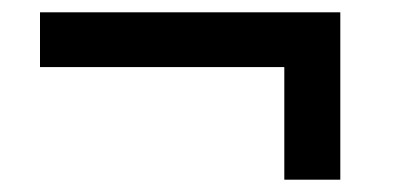

<svg xmlns="http://www.w3.org/2000/svg" viewBox="-20 -370 640 312"><path d="M533 -78H442V-261H45V-350H533Z"/></svg>

Font: IBM Plex Sans Medm
Style: Regular
Weight: 500
Designer: Mike Abbink, Paul van der Laan, Pieter van Rosmalen
Foundry: Bold Monday
Version: Version 3.005